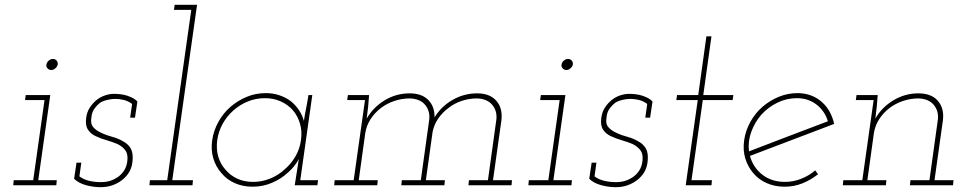

<svg xmlns="http://www.w3.org/2000/svg" viewBox="-20 -770 4016 798"><path d="M37 -21 35 0H214L216 -21H139L189 -375H87L84 -354H165L118 -21ZM173 -502Q171 -493 177.5 -486Q184 -479 193 -479Q202 -479 210 -486Q218 -493 220 -502Q221 -512 215 -518.5Q209 -525 200 -525Q191 -525 183 -518.5Q175 -512 173 -502Z M288 -27Q306 -9 337 -0.5Q368 8 398 8Q429 8 454 -2.5Q479 -13 496 -29Q512 -44 520.5 -61.5Q529 -79 531 -102Q534 -135 523 -153.5Q512 -172 491 -183Q471 -195 446 -201.5Q421 -208 401 -218Q380 -227 367.5 -241.5Q355 -256 360 -283Q362 -304 372.5 -318.5Q383 -333 396 -343Q409 -351 427 -355Q445 -359 458 -359Q477 -359 495 -354.5Q513 -350 529 -338L521 -281H541L551 -348Q542 -358 526 -365.5Q510 -373 495 -376Q479 -379 467.5 -379.5Q456 -380 455 -380Q436 -380 416.5 -373.5Q397 -367 381 -354Q365 -341 353 -322.5Q341 -304 338 -279Q334 -248 346 -230.5Q358 -213 378 -204Q399 -194 423.5 -187Q448 -180 469 -171Q489 -161 501 -145Q513 -129 509 -99Q506 -77 496 -61.5Q486 -46 471 -35Q455 -24 438 -18.5Q421 -13 398 -13Q374 -13 350.5 -18.5Q327 -24 310 -37L318 -94H298Z M603 -21 601 0H780L782 -21H696L799 -750H706L703 -729H775L675 -21Z M862 -188Q856 -147 866.5 -112Q877 -77 900 -51Q922 -24 955.5 -9Q989 6 1030 6Q1072 6 1110 -10Q1148 -26 1177 -53Q1191 -65 1202.5 -79.5Q1214 -94 1222 -109Q1220 -94 1217.5 -80Q1215 -66 1213 -51L1205 0H1299L1302 -21H1228L1278 -375H1262Q1258 -348 1252.5 -321Q1247 -294 1243 -267Q1237 -291 1222.5 -312.5Q1208 -334 1188 -350Q1166 -366 1140 -374.5Q1114 -383 1084 -383Q1043 -383 1005.5 -367.5Q968 -352 938 -326Q908 -300 888 -264Q868 -228 862 -188ZM883 -188Q888 -224 905.5 -255.5Q923 -287 950 -311Q977 -335 1010.5 -348.5Q1044 -362 1081 -362Q1117 -362 1147 -348.5Q1177 -335 1198 -311Q1218 -287 1227 -255.5Q1236 -224 1231 -188Q1226 -151 1208 -120Q1190 -89 1163 -66Q1136 -41 1102 -27.5Q1068 -14 1032 -14Q995 -14 966 -27.5Q937 -41 917 -65Q896 -88 887 -119.5Q878 -151 883 -188Z M1929 -21 1927 0H2106L2108 -21H2029L2064 -270Q2070 -320 2043 -351Q2016 -382 1963 -382Q1908 -382 1860.5 -354.5Q1813 -327 1786 -282Q1787 -327 1760 -354.5Q1733 -382 1683 -382Q1626 -382 1578.5 -353Q1531 -324 1504 -277Q1506 -291 1507 -301.5Q1508 -312 1510 -326L1514 -375H1426L1423 -354H1497L1450 -21H1371L1369 0H1548L1550 -21H1471L1498 -216Q1503 -248 1520 -274.5Q1537 -301 1563 -321Q1588 -340 1619.5 -350.5Q1651 -361 1684 -361Q1727 -359 1747.5 -333.5Q1768 -308 1764 -273L1729 -21H1650L1648 0H1827L1829 -21H1750L1778 -222Q1784 -252 1801.5 -277.5Q1819 -303 1845 -322Q1869 -341 1900 -351Q1931 -361 1963 -361Q2006 -359 2026.5 -333.5Q2047 -308 2043 -273L2008 -21Z M2178 -21 2176 0H2355L2357 -21H2280L2330 -375H2228L2225 -354H2306L2259 -21ZM2314 -502Q2312 -493 2318.5 -486Q2325 -479 2334 -479Q2343 -479 2351 -486Q2359 -493 2361 -502Q2362 -512 2356 -518.5Q2350 -525 2341 -525Q2332 -525 2324 -518.5Q2316 -512 2314 -502Z M2429 -27Q2447 -9 2478 -0.5Q2509 8 2539 8Q2570 8 2595 -2.5Q2620 -13 2637 -29Q2653 -44 2661.5 -61.5Q2670 -79 2672 -102Q2675 -135 2664 -153.5Q2653 -172 2632 -183Q2612 -195 2587 -201.5Q2562 -208 2542 -218Q2521 -227 2508.5 -241.5Q2496 -256 2501 -283Q2503 -304 2513.5 -318.5Q2524 -333 2537 -343Q2550 -351 2568 -355Q2586 -359 2599 -359Q2618 -359 2636 -354.5Q2654 -350 2670 -338L2662 -281H2682L2692 -348Q2683 -358 2667 -365.5Q2651 -373 2636 -376Q2620 -379 2608.5 -379.5Q2597 -380 2596 -380Q2577 -380 2557.5 -373.5Q2538 -367 2522 -354Q2506 -341 2494 -322.5Q2482 -304 2479 -279Q2475 -248 2487 -230.5Q2499 -213 2519 -204Q2540 -194 2564.5 -187Q2589 -180 2610 -171Q2630 -161 2642 -145Q2654 -129 2650 -99Q2647 -77 2637 -61.5Q2627 -46 2612 -35Q2596 -24 2579 -18.5Q2562 -13 2539 -13Q2515 -13 2491.5 -18.5Q2468 -24 2451 -37L2459 -94H2439Z M2916 -619 2882 -375H2794L2791 -354H2880L2830 0H2937L2939 -21H2854L2901 -354H3025L3028 -375H2903L2937 -619Z M3292 -362Q3339 -362 3373.5 -335.5Q3408 -309 3421 -266Q3339 -235 3257.5 -204Q3176 -173 3093 -141Q3088 -182 3102.5 -222Q3117 -262 3144 -293Q3172 -324 3210.5 -343Q3249 -362 3292 -362ZM3447 -255Q3441 -282 3428.5 -305Q3416 -328 3398 -344Q3378 -363 3351.5 -373Q3325 -383 3295 -383Q3254 -383 3216.5 -367.5Q3179 -352 3149 -326Q3119 -300 3099 -264Q3079 -228 3073 -188Q3067 -147 3077.5 -112Q3088 -77 3111 -50Q3133 -24 3166.5 -9Q3200 6 3241 6Q3280 6 3315 -8Q3350 -22 3380 -46Q3377 -50 3374 -54Q3371 -58 3368 -62Q3343 -40 3310 -27Q3277 -14 3243 -14Q3187 -14 3148.5 -44Q3110 -74 3097 -122Q3185 -156 3272 -188.5Q3359 -221 3447 -255Z M3764 -21 3762 0H3941L3943 -21H3864L3899 -270Q3905 -320 3878 -351Q3851 -382 3797 -382Q3741 -382 3693 -353Q3645 -324 3618 -277Q3620 -291 3621 -301.5Q3622 -312 3624 -326L3628 -375H3540L3537 -354H3611L3564 -21H3485L3483 0H3662L3664 -21H3585L3612 -216Q3617 -248 3634 -274.5Q3651 -301 3677 -321Q3702 -340 3733.5 -350.5Q3765 -361 3798 -361Q3841 -359 3861.5 -333.5Q3882 -308 3878 -273L3843 -21Z"/></svg>

Font: Josefin Slab ExtraLight
Style: Italic
Weight: 250
Italic angle: -12°
Designer: Santiago Orozco
Foundry: Typemade
Version: Version 2.100